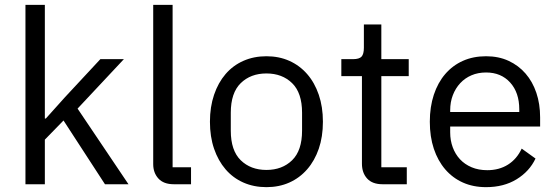

<svg xmlns="http://www.w3.org/2000/svg" viewBox="-20 -760 2295 792"><path d="M85 -740H165V-271H169L248 -359L394 -516H491L300 -312L510 0H413L242 -263L165 -184V0H85Z M697 0Q655 0 633.5 -23.5Q612 -47 612 -83V-740H692V-70H768V0Z M1079 12Q1027 12 984 -7Q941 -26 910.5 -61.5Q880 -97 863 -146.5Q846 -196 846 -258Q846 -319 863 -369Q880 -419 910.5 -454.5Q941 -490 984 -509Q1027 -528 1079 -528Q1131 -528 1173.5 -509Q1216 -490 1247 -454.5Q1278 -419 1295 -369Q1312 -319 1312 -258Q1312 -196 1295 -146.5Q1278 -97 1247 -61.5Q1216 -26 1173.5 -7Q1131 12 1079 12ZM1079 -59Q1144 -59 1185 -99Q1226 -139 1226 -221V-295Q1226 -377 1185 -417Q1144 -457 1079 -457Q1014 -457 973 -417Q932 -377 932 -295V-221Q932 -139 973 -99Q1014 -59 1079 -59Z M1558 0Q1516 0 1494.5 -23.5Q1473 -47 1473 -85V-446H1388V-516H1436Q1462 -516 1471.5 -526.5Q1481 -537 1481 -563V-659H1553V-516H1666V-446H1553V-70H1658V0Z M1985 12Q1932 12 1889.5 -7Q1847 -26 1816.5 -61.5Q1786 -97 1769.5 -146.5Q1753 -196 1753 -258Q1753 -319 1769.5 -369Q1786 -419 1816.5 -454.5Q1847 -490 1889.5 -509Q1932 -528 1985 -528Q2037 -528 2078 -509Q2119 -490 2148 -456.5Q2177 -423 2192.5 -377Q2208 -331 2208 -276V-238H1837V-214Q1837 -181 1847.5 -152.5Q1858 -124 1877.5 -103Q1897 -82 1925.5 -70Q1954 -58 1990 -58Q2039 -58 2075.5 -81Q2112 -104 2132 -147L2189 -106Q2164 -53 2111 -20.5Q2058 12 1985 12ZM1985 -461Q1952 -461 1925 -449.5Q1898 -438 1878.5 -417Q1859 -396 1848 -367.5Q1837 -339 1837 -305V-298H2122V-309Q2122 -378 2084.5 -419.5Q2047 -461 1985 -461Z"/></svg>

Font: IBMPlexSans
Style: Regular
Weight: 400
Designer: Mike Abbink, Paul van der Laan, Pieter van Rosmalen
Foundry: Bold Monday
Version: Version 3.1